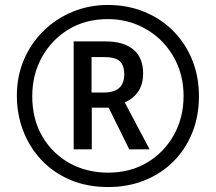

<svg xmlns="http://www.w3.org/2000/svg" viewBox="-20 -744 871 774"><path d="M416 10Q331 10 263 -19Q195 -48 147 -99Q99 -150 73.5 -216.5Q48 -283 48 -358Q48 -437 76.5 -503.5Q105 -570 155.5 -619.5Q206 -669 272.5 -696.5Q339 -724 415 -724Q494 -724 561.5 -696.5Q629 -669 678.5 -619Q728 -569 755 -502Q782 -435 782 -356Q782 -276 755 -209Q728 -142 679 -93Q630 -44 563 -17Q496 10 416 10ZM416 -48Q505 -48 573.5 -89Q642 -130 681 -200Q720 -270 720 -357Q720 -424 696.5 -480.5Q673 -537 631.5 -578.5Q590 -620 534.5 -643.5Q479 -667 415 -667Q325 -667 256.5 -625.5Q188 -584 149 -513.5Q110 -443 110 -356Q110 -263 151 -193.5Q192 -124 261 -86Q330 -48 416 -48ZM277 -142V-577H406Q478 -577 517.5 -544.5Q557 -512 557 -447Q557 -365 483 -331L583 -142H501L418 -310H350V-142ZM399 -371Q481 -371 481 -445Q481 -480 463 -497Q445 -514 399 -514H349V-371Z"/></svg>

Font: Noto Sans Gujarati UI ExtraCondensed SemiBold
Style: Regular
Weight: 600
Width: 2
Designer: Jelle Bosma - Monotype Design Team, Universal Thirst
Foundry: Monotype Imaging Inc.
Version: Version 2.106; ttfautohint (v1.8.4.7-5d5b)